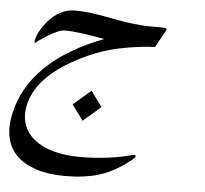

<svg xmlns="http://www.w3.org/2000/svg" viewBox="-138 -414 786 736"><g transform="rotate(5 255.0 -45.5)"><path d="M387.7 189Q326.2 238.3 266.1 255.9Q239.7 263.7 208.7 267.8Q177.7 272 138.2 272Q73.7 272 27.3 256.8Q-19 241.7 -47.9 213.6Q-76.7 185.5 -85.7 145Q-94.7 104.5 -84 53.2Q-39.6 -155.8 242.2 -264.2Q189.5 -273.9 152.1 -278.8Q114.7 -283.7 89.8 -283.7Q66.4 -283.7 20 -254.4Q-18.6 -229.5 -19 -226.1Q-19.5 -225.6 -18.6 -225.6Q-24.9 -225.6 -22 -237.3Q-18.6 -254.9 -8.1 -273.2Q2.4 -291.5 16.6 -309.1Q63 -363.3 123.5 -363.3Q176.8 -363.3 266.1 -345.2Q359.9 -327.6 409.2 -327.6H459.5Q478.5 -327.6 477.5 -322.3Q476.6 -318.8 469.7 -306.2L439 -250.5Q415 -250 385.7 -246.6Q356.4 -243.2 321.8 -236.8Q266.6 -227.1 214.8 -207Q163.1 -187 112.8 -157.2Q-10.7 -82.5 -31.2 14.2Q-40 56.6 -27.8 90.1Q-15.6 123.5 13.7 146.7Q43 169.9 88.1 182.1Q133.3 194.3 189.5 194.3Q293.9 194.3 380.9 171.4Q386.2 169.9 389.4 169.7Q392.6 169.4 395 168.9Q402.8 168.9 401.9 173.3Q400.4 179.2 387.7 189ZM254.9 -3.4 187 55.2 143.6 -3.9 211.4 -62.5Z"/></g></svg>

Font: XB Kayhan
Style: Italic
Weight: 400
Italic angle: -12°
Designer: Behnam
Foundry: Irmug
Version: Version 7.300 2009